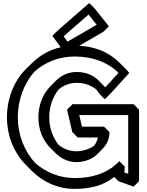

<svg xmlns="http://www.w3.org/2000/svg" viewBox="-20 -1170 948 1240"><path d="M808 -427V-48L783 -56L786 -94L751 -129L730 -109C662 -48 570 -20 462 -20C364 -20 274 -58 205 -119C137 -196 95 -299 95 -412C95 -527 136 -632 203 -708C271 -768 361 -805 462 -805C579 -805 668 -769 735 -710C738 -707 742 -703 745 -699L660 -606L655 -611L620 -647L619 -648C577 -690 528 -705 473 -705C423 -705 376 -684 340 -648L305 -612L304 -611C257 -563 228 -492 228 -412C228 -333 257 -263 304 -216L339 -181L340 -180C377 -144 423 -123 473 -123C524 -123 575 -141 609 -175L644 -211L645 -212C671 -239 687 -274 687 -317L652 -352H509L492 -427ZM878 -462 843 -497H448L413 -462L447 -317L482 -282H613C609 -264 600 -246 589 -230C558 -207 515 -193 473 -193C430 -193 391 -208 358 -235C322 -280 298 -343 298 -412C298 -483 322 -546 359 -593C391 -619 431 -635 473 -635C521 -635 562 -623 601 -593C607 -586 616 -574 622 -564L657 -529L692 -564L815 -699C807 -709 798 -719 789 -728L754 -763C684 -833 590 -875 462 -875C352 -875 257 -833 186 -762L185 -761L149 -726C71 -648 25 -536 25 -412C25 -290 72 -180 150 -102L151 -101L187 -65C259 7 355 50 462 50C564 50 651 27 717 -27L746 1L843 35L878 0ZM391 -936 552 -1076 604 -1010 416 -901ZM354 -974 318 -939 374 -862 410 -827 648 -965 683 -1000 592 -1115 556 -1150Z"/></svg>

Font: Hussar Press
Style: Bold
Weight: 700
Foundry: Cannot Into Space Fonts
Version: Version 1.43